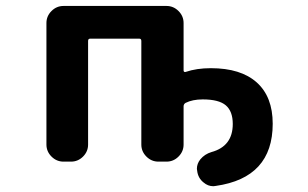

<svg xmlns="http://www.w3.org/2000/svg" viewBox="-20 -566 1040 648"><path d="M542 -545.9Q565.4 -545.9 582.5 -528.8Q599.6 -511.7 599.6 -488.3V-328.1Q599.6 -325.2 601.6 -323.7Q603.5 -322.3 606.4 -323.2Q643.6 -335.9 691.4 -335.9Q793 -335.9 846.7 -287.6Q900.4 -239.3 900.4 -148.4Q900.4 34.2 708 61.5Q704.1 62.5 700.2 62.5Q681.6 62.5 667 49.8Q648.4 35.2 645.5 10.7Q644.5 6.8 644.5 3.9Q644.5 -13.7 656.2 -28.3Q670.9 -45.9 693.4 -52.7Q765.6 -72.3 765.6 -147.5Q765.6 -190.4 742.2 -210.4Q718.8 -230.5 664.1 -230.5Q629.9 -230.5 606.4 -218.8Q599.6 -214.8 599.6 -207V-78.1Q599.6 -54.7 582.5 -37.6Q565.4 -20.5 542 -20.5H514.6Q491.2 -20.5 474.1 -37.6Q457 -54.7 457 -78.1V-427.7Q457 -435.5 450.2 -435.5H284.2Q277.3 -435.5 277.3 -427.7V-78.1Q277.3 -54.7 260.3 -37.6Q243.2 -20.5 219.7 -20.5H194.3Q170.9 -20.5 153.8 -37.6Q136.7 -54.7 136.7 -78.1V-488.3Q136.7 -511.7 153.8 -528.8Q170.9 -545.9 194.3 -545.9Z"/></svg>

Font: Gen Jyuu Gothic Monospace Bold
Style: Bold
Weight: 700
Designer: [Source Han Sans]
Ryoko NISHIZUKA  (kana & ideographs); Paul D. Hunt (Latin, Greek & Cyrillic); Wenlong ZHANG  (bopomofo
Version: Version 1.002.20150607